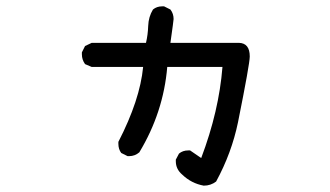

<svg xmlns="http://www.w3.org/2000/svg" viewBox="-20 -521 1040 605"><path d="M622 64Q583 57 554 29Q534 12 534 -13V-18L544 -37Q556 -47 573 -47H579L614 -23Q670 -171 681 -310H507Q495 -167 419 -41Q405 -29 387 -29H382L362 -39Q353 -51 353 -68V-74Q421 -206 431 -310H269L248 -319Q238 -333 238 -350V-356L248 -376L269 -386H440Q446 -411 447 -439.5Q448 -468 462 -491Q474 -501 491 -501H497L517 -491Q527 -478 527 -461Q527 -457 517 -386H733Q767 -385 767 -343Q767 -320 730 -136Q710 -39 661 51Q644 64 622 64Z"/></svg>

Font: Xiaolai Mono SC
Style: Regular
Weight: 400
Monospace: yes
Designer: LXGW / Nozomi Seto
Version: Version 3.113;September 30, 2024